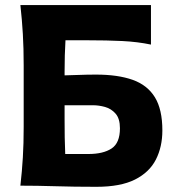

<svg xmlns="http://www.w3.org/2000/svg" viewBox="-20 -733 693 758"><path d="M360.5 4.5Q271 4.5 198.5 2.2Q126 0 60.5 0Q67 -57.5 70.2 -111.5Q73.5 -165.5 73.5 -232.5V-474.5Q73.5 -543 70.2 -598.5Q67 -654 60.5 -713H576V-557Q523 -568 463.2 -571Q403.5 -574 322 -574H238.5Q235 -517.5 235 -448.5V-435.5Q261 -436 291.8 -437.2Q322.5 -438.5 359 -438.5Q445.5 -438.5 503.8 -417.8Q562 -397 591.5 -349Q621 -301 621 -218Q621 -153.5 595.5 -103.2Q570 -53 513 -24.2Q456 4.5 360.5 4.5ZM237.5 -125H329Q387.5 -125 420.5 -146.8Q453.5 -168.5 453.5 -226.5Q453.5 -265 436.2 -284.5Q419 -304 394.5 -310.8Q370 -317.5 347.5 -317.5H235V-261Q235 -223.5 235.5 -190.5Q236 -157.5 237.5 -125Z"/></svg>

Font: Commissioner Flair
Style: Bold
Weight: 700
Designer: Kostas Bartsokas
Foundry: Kostas Bartsokas
Version: Version 1.000; ttfautohint (v1.8.3)